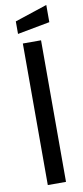

<svg xmlns="http://www.w3.org/2000/svg" viewBox="-97 -900 403 935"><g transform="rotate(-10 105.0 -432.5)"><path d="M60 0V-700H150V0ZM45 -750V-812L205 -865V-780Z"/></g></svg>

Font: Tektur
Style: Regular
Weight: 400
Designer: Adam Jagosz
Foundry: Adam Jagosz
Version: Version 1.005;gftools[0.9.30]